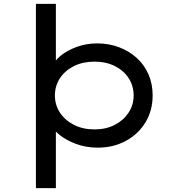

<svg xmlns="http://www.w3.org/2000/svg" viewBox="-20 -760 913 1000"><path d="M167 220V-740H271V-405L255 -414Q262 -442 295.5 -469.5Q329 -497 379 -515.5Q429 -534 486 -534Q547 -534 600 -514Q653 -494 692.5 -458Q732 -422 753.5 -372.5Q775 -323 775 -263Q775 -184 737.5 -122.5Q700 -61 635 -26Q570 9 489 9Q427 9 374.5 -11Q322 -31 287 -60Q252 -89 245 -117L271 -131V220ZM472 -86Q532 -86 577.5 -109.5Q623 -133 649.5 -173Q676 -213 676 -263Q676 -313 650 -353Q624 -393 578 -416Q532 -439 472 -439Q412 -439 365.5 -416Q319 -393 292.5 -353Q266 -313 266 -263Q266 -213 292.5 -173Q319 -133 365.5 -109.5Q412 -86 472 -86Z"/></svg>

Font: Lexend Mega
Style: Regular
Weight: 400
Designer: Bonnie Shaver-Troup, Thomas Jockin
Foundry: Lexend
Version: Version 1.007